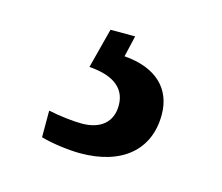

<svg xmlns="http://www.w3.org/2000/svg" viewBox="-51 -72 435 376"><g transform="rotate(15 166.5 115.5)"><path d="M137 240C222 240 272 197 272 126C272 73 237 39 172 34L182 -9H132L111 72C154 75 186 91 186 130C186 164 163 183 125 183C107 183 81 180 57 175V229C81 236 116 240 137 240Z"/></g></svg>

Font: Noto Serif Thai Medium
Style: Regular
Weight: 500
Designer: Monotype Design Team
Foundry: Monotype Imaging Inc.
Version: Version 1.901;PS 001.901;hotconv 1.0.88;makeotf.lib2.5.64775